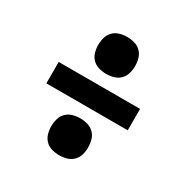

<svg xmlns="http://www.w3.org/2000/svg" viewBox="-135 -737 770 793"><g transform="rotate(30 250.0 -340.0)"><path d="M250 -446Q232 -446 214.5 -451Q197 -456 184.5 -468.5Q172 -481 167 -498.5Q162 -516 162 -534Q162 -552 167 -569.5Q172 -587 184.5 -599.5Q197 -612 214.5 -617Q232 -622 250 -622Q268 -622 285.5 -617Q303 -612 315.5 -599.5Q328 -587 333 -569.5Q338 -552 338 -534Q338 -516 333 -498.5Q328 -481 315.5 -468.5Q303 -456 285.5 -451Q268 -446 250 -446ZM56 -289V-391H444V-289ZM250 -58Q232 -58 214.5 -63Q197 -68 184.5 -80.5Q172 -93 167 -110.5Q162 -128 162 -146Q162 -164 167 -181.5Q172 -199 184.5 -211.5Q197 -224 214.5 -229Q232 -234 250 -234Q268 -234 285.5 -229Q303 -224 315.5 -211.5Q328 -199 333 -181.5Q338 -164 338 -146Q338 -128 333 -110.5Q328 -93 315.5 -80.5Q303 -68 285.5 -63Q268 -58 250 -58Z"/></g></svg>

Font: iosevka_custom_sans_ss08 Heavy
Style: Regular
Weight: 900
Designer: Belleve Invis
Foundry: Belleve Invis
Version: Version 10.3.0; ttfautohint (v1.8.3)